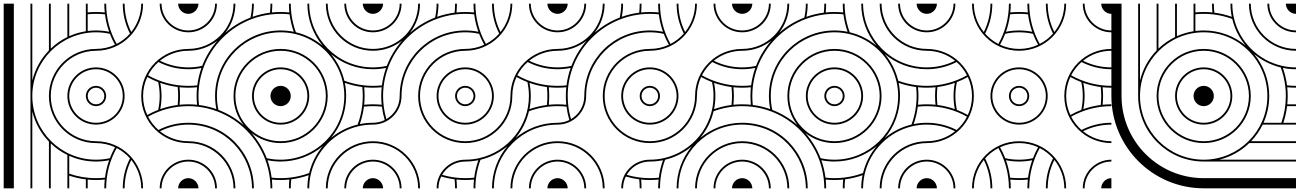

<svg xmlns="http://www.w3.org/2000/svg" viewBox="-20 -1020 7040 1040"><path d="M945 -1000C945 -969.6 969.6 -945 1000 -945V-1000ZM945 0H1000V-55C969.6 -55 945 -30.4 945 0ZM0 0H55V-1000H0ZM445 -500C445 -469.6 469.6 -445 500 -445C531.3 -445 555 -469.8 555 -500C555 -530.4 530.4 -555 500 -555C469.6 -555 445 -530.4 445 -500ZM455 -500C455 -524.8 475.2 -545 500 -545C524.8 -545 545 -524.8 545 -500C545 -475 525.9 -455 500 -455C475.2 -455 455 -475.2 455 -500ZM345 -500C345 -414.4 414.4 -345 500 -345C586.5 -345 655 -414.5 655 -500C655 -585.6 585.6 -655 500 -655C414.4 -655 345 -585.6 345 -500ZM355 -500C355 -580 420 -645 500 -645C580 -645 645 -580 645 -500C645 -419.9 581.1 -355 500 -355C420 -355 355 -420 355 -500ZM155 -500C155 -690.4 309.6 -845 500 -845C525.8 -845 551 -842.2 575.2 -836.8C583.1 -816.3 592.4 -796.6 603 -777.7C571.7 -763.1 536.8 -755 500 -755C359.2 -755 245 -640.8 245 -500C245 -359.2 359.2 -245 500 -245C536.9 -245 571.8 -236.9 603.1 -222.5C592.4 -203.5 583.1 -183.7 575.2 -163.2C551 -157.8 526.8 -155 500 -155C309.6 -155 155 -309.6 155 -500ZM145 0H155V-416C170.1 -353.7 201.8 -297.7 245 -253.1V0H255V-243.2C281.4 -217.9 311.8 -196.7 345 -180.6V0H355V-68.6C383.8 -58.9 413.9 -52 445 -48.3V0H455V-47.2C469.8 -45.7 484.8 -45 500 -45C516.9 -45 532 -45.8 547.4 -47.4C545.8 -31.8 545 -16 545 0H555C555 -79.3 575.7 -153.7 612.1 -218.1C639.5 -204 663.9 -184.9 684.1 -162C659.1 -113.4 645 -58.3 645 0H655C655 -55.2 668 -107.4 691.1 -153.7C724.9 -111.7 745 -58.2 745 0H755C755 -140.7 641.8 -255 500 -255C364.8 -255 255 -364.8 255 -500C255 -635.2 364.8 -745 500 -745C640.8 -745 755 -859.2 755 -1000H745C745 -941.9 724.8 -888.6 691 -846.5C667.9 -892.8 655 -944.9 655 -1000H645C645 -941.8 659.1 -886.8 684 -838.2C663.8 -815.3 639.4 -796.2 612 -782.1C575.7 -846.5 555 -920.8 555 -1000H545C545 -984 545.8 -968.1 547.4 -952.6C531.9 -954.2 516 -955 500 -955C484.8 -955 469.8 -954.3 455 -952.8V-1000H445V-850.8C413.4 -845.8 383.2 -836.8 355 -824.1V-1000H345V-819.4C311.8 -803.3 281.4 -782.1 255 -756.8V-1000H245V-746.9C201.8 -702.3 170.1 -646.3 155 -584V-1000H145V-500ZM455 -852.2V-942.8C469.8 -944.2 484.8 -945 500 -945C516.4 -945 532.7 -944.1 548.6 -942.4C552.8 -909.7 560.4 -878 571.1 -847.9C548.1 -852.5 524.3 -855 500 -855C484.8 -855 469.7 -854 455 -852.2ZM355 -79.2V-175.9C399.3 -156 448.4 -145 500 -145C525.2 -145 548.3 -147.5 571.1 -152.1C560.4 -122 552.8 -90.3 548.6 -57.6C532.8 -55.9 517.4 -55 500 -55C449.2 -55 400.5 -63.5 355 -79.2ZM845 0H855C855 -80 920 -145 1000 -145V-155C914.4 -155 845 -85.6 845 0ZM845 -1000C845 -914.4 914.4 -845 1000 -845V-855C920 -855 855 -920 855 -1000ZM745 -500C745 -359.2 859.2 -245 1000 -245V-255C941.9 -255 888.6 -275.2 846.5 -309C892.8 -332.1 944.9 -345 1000 -345V-355C941.8 -355 886.8 -340.9 838.2 -316C815.3 -336.2 796.2 -360.6 782.1 -388C846.5 -424.3 920.8 -445 1000 -445V-455C984 -455 968.1 -454.2 952.6 -452.6C954.2 -468.1 955 -484 955 -500C955 -516 954.2 -531.9 952.6 -547.4C968.1 -545.8 984 -545 1000 -545V-555C920.8 -555 846.5 -575.7 782.1 -612C796.2 -639.4 815.3 -663.8 838.2 -684C886.8 -659.1 941.8 -645 1000 -645V-655C944.9 -655 892.8 -667.9 846.5 -691C888.6 -724.8 941.9 -745 1000 -745V-755C859.2 -755 745 -640.8 745 -500ZM755 -500C755 -536.8 763.1 -571.7 777.7 -603C796.6 -592.4 816.3 -583.1 836.8 -575.2C842.2 -551 845 -525.8 845 -500C845 -474.2 842.2 -449 836.8 -424.8C816.3 -416.9 796.6 -407.6 777.7 -397C763.1 -428.3 755 -463.2 755 -500ZM847.9 -428.9C852.5 -451.9 855 -475.7 855 -500C855 -524.3 852.5 -548.1 847.9 -571.1C878 -560.4 909.7 -552.8 942.4 -548.6C944.1 -532.7 945 -516.4 945 -500C945 -483.6 944.1 -467.3 942.4 -451.4C909.7 -447.2 878 -439.6 847.9 -428.9Z M1945 -1000C1945 -970 1970 -945 2000 -945V-1000ZM1000 -945C1030 -945 1055 -970 1055 -1000H1000ZM1000 0H1055C1055 -30 1030 -55 1000 -55ZM1945 0H2000V-55C1970 -55 1945 -30 1945 0ZM1000 -445C1018 -445 1035.3 -444 1052.5 -441.9C1088.9 -437.6 1124 -429 1157.2 -416.4C1282.2 -369.2 1373.6 -270.5 1416.4 -157.2C1429 -124 1437.6 -88.9 1441.9 -52.5C1444 -35.3 1445 -18 1445 0H1455C1455 -16 1454.2 -31.9 1452.6 -47.4C1468.1 -45.8 1484 -45 1500 -45C1516 -45 1531.9 -45.8 1547.4 -47.4C1545.8 -31.9 1545 -16 1545 0H1555C1555 -16 1555.9 -32.7 1557.6 -48.6C1590.3 -52.8 1622 -60.4 1652.1 -71.1C1646.6 -44 1645 -22 1645 0H1655C1655 -23 1656.9 -47.4 1663.8 -77.8C1693.7 -205.7 1794.2 -306.7 1922.2 -336.2C1947.2 -342 1973 -345 2000 -345V-355C1976 -355 1951.9 -352.5 1928.9 -347.9C1939.6 -378 1947.2 -409.7 1951.4 -442.4C1967.3 -444.1 1984 -445 2000 -445V-455C1984 -455 1968.1 -454.2 1952.6 -452.6C1954.2 -468.1 1955 -484 1955 -500C1955 -516 1954.2 -531.9 1952.6 -547.4C1968.1 -545.8 1984 -545 2000 -545V-555C1982 -555 1964.7 -556 1947.5 -558.1C1912 -562.3 1877.8 -570.6 1845.3 -582.7C1832.4 -636.7 1807.1 -686 1772.6 -727.3C1833.5 -676.2 1912 -645 2000 -645V-655C1805 -655 1655 -815 1655 -1000H1645C1645 -915 1675.8 -834.5 1727.9 -772.1C1686.5 -806.9 1637 -832.3 1582.7 -845.3C1570.6 -877.8 1562.3 -912 1558.1 -947.5C1556 -964.7 1555 -982 1555 -1000H1545C1545 -984 1545.8 -968.1 1547.4 -952.6C1531.9 -954.2 1516 -955 1500 -955C1484 -955 1468.1 -954.2 1452.6 -952.6C1454.2 -968.1 1455 -984 1455 -1000H1445C1445 -984 1444.1 -967.3 1442.4 -951.4C1409.7 -947.2 1378 -939.6 1347.9 -928.9C1352.5 -951.9 1355 -976 1355 -1000H1345C1345 -974 1342.2 -949 1336.8 -924.8C1286.4 -905.4 1240.3 -877.3 1200.4 -842.4C1234.6 -885.8 1255 -941 1255 -1000H1245C1245 -865 1135 -755 1000 -755V-745C1059 -745 1114.2 -765.4 1157.6 -799.6C1122.7 -759.7 1094.6 -713.6 1075.2 -663.2C1051 -657.8 1026 -655 1000 -655V-645C1024 -645 1048.1 -647.5 1071.1 -652.1C1060.4 -622 1052.8 -590.3 1048.6 -557.6C1032.7 -555.9 1016 -555 1000 -555V-545C1016 -545 1031.9 -545.8 1047.4 -547.4C1045.8 -531.9 1045 -516 1045 -500C1045 -484 1045.8 -468.1 1047.4 -452.6C1031.9 -454.2 1016 -455 1000 -455ZM1845 -1000C1845 -914 1914 -845 2000 -845V-855C1920 -855 1855 -920 1855 -1000ZM1745 -1000C1745 -859 1859 -745 2000 -745V-755C1865 -755 1755 -865 1755 -1000ZM1000 -845C1086 -845 1155 -914 1155 -1000H1145C1145 -920 1080 -855 1000 -855ZM1000 -145C1080 -145 1145 -80 1145 0H1155C1155 -86 1086 -155 1000 -155ZM1000 -245C1135 -245 1245 -135 1245 0H1255C1255 -141 1141 -255 1000 -255ZM1000 -345C1200 -345 1345 -181 1345 0H1355C1355 -187 1206 -355 1000 -355ZM1845 0H1855C1855 -80 1920 -145 2000 -145V-155C1914 -155 1845 -86 1845 0ZM1745 0H1755C1755 -135 1865 -245 2000 -245V-255C1859 -255 1745 -141 1745 0ZM1445 -500C1445 -469.6 1469.6 -445 1500 -445C1530.4 -445 1555 -469.6 1555 -500C1555 -530.4 1530.4 -555 1500 -555C1469.6 -555 1445 -530.4 1445 -500ZM1355 -500C1355 -580 1420 -645 1500 -645C1580 -645 1645 -580 1645 -500C1645 -420 1580 -355 1500 -355C1420 -355 1355 -420 1355 -500ZM1345 -500C1345 -414.4 1414.4 -345 1500 -345C1585.6 -345 1655 -414.4 1655 -500C1655 -585.6 1585.6 -655 1500 -655C1414.4 -655 1345 -585.6 1345 -500ZM1255 -500C1255 -635.2 1364.8 -745 1500 -745C1635.2 -745 1745 -635.2 1745 -500C1745 -364.8 1635.2 -255 1500 -255C1364.8 -255 1255 -364.8 1255 -500ZM1155 -500C1155 -695.4 1314.5 -845 1500 -845C1526.8 -845 1552.8 -842 1577.8 -836.2C1705.8 -806.7 1806.7 -705.8 1836.2 -577.8C1842 -552.8 1845 -526.8 1845 -500C1845 -304.6 1685.5 -155 1500 -155C1474.2 -155 1449 -157.8 1424.8 -163.2C1405.9 -212.4 1377.9 -258.9 1342.2 -299.7C1385.6 -265.5 1440.4 -245 1500 -245C1640.8 -245 1755 -359.2 1755 -500C1755 -640.8 1640.8 -755 1500 -755C1359.2 -755 1245 -640.8 1245 -500C1245 -440.5 1265.4 -385.8 1299.6 -342.4C1260.4 -376.7 1214.6 -405 1163.2 -424.8C1157.8 -449 1155 -474.2 1155 -500ZM1772.4 -272.3C1823.6 -333.2 1855 -412.1 1855 -500C1855 -524.3 1852.5 -548.1 1847.9 -571.1C1878 -560.4 1909.7 -552.8 1942.4 -548.6C1944.1 -532.7 1945 -516.4 1945 -500C1945 -482.2 1944 -464.7 1941.9 -447.5C1937.7 -412 1929.4 -377.8 1917.3 -345.3C1863.1 -332.4 1813.7 -306.9 1772.4 -272.3ZM1428.9 -152.1C1451.9 -147.5 1475.7 -145 1500 -145C1585.7 -145 1666 -176 1728.5 -228.4C1693.5 -186.9 1667.9 -137.2 1654.7 -82.7C1622.2 -70.6 1588 -62.3 1552.5 -58.1C1535.3 -56 1517.8 -55 1500 -55C1483.6 -55 1467.3 -55.9 1451.4 -57.6C1447.2 -90.3 1439.6 -122 1428.9 -152.1ZM1055 -500C1055 -517.8 1056 -535.3 1058.1 -552.5C1062.4 -588.9 1071 -624 1083.6 -657.2C1128.7 -776.4 1223.6 -871.3 1342.8 -916.4C1376 -929 1411.1 -937.6 1447.5 -941.9C1464.7 -944 1482.2 -945 1500 -945C1516.4 -945 1532.7 -944.1 1548.6 -942.4C1552.8 -909.7 1560.4 -878 1571.1 -847.9C1548.1 -852.5 1524.3 -855 1500 -855C1309.1 -855 1145 -701 1145 -500C1145 -475.7 1147.5 -451.9 1152.1 -428.9C1122 -439.6 1090.3 -447.2 1057.6 -451.4C1055.9 -467.3 1055 -483.6 1055 -500Z M2000 -945C2030 -945 2055 -970 2055 -1000H2000ZM2055 0C2055 -30 2030 -55 2000 -55V0ZM3000 0V-55C2970 -55 2945 -30 2945 0ZM3000 -945V-1000H2945C2945 -970 2970 -945 3000 -945ZM2655 0C2655 -190.4 2809.6 -345 3000 -345V-355C2913.4 -355 2834 -323.9 2772.3 -272.3C2807 -313.7 2832.4 -363.1 2845.3 -417.3C2893.5 -435.2 2945.6 -445 3000 -445V-455C2984 -455 2968.2 -454.2 2952.6 -452.6C2954.2 -468.2 2955 -484 2955 -500C2955 -516 2954.2 -531.9 2952.6 -547.4C2968.1 -545.8 2984 -545 3000 -545V-555C2920.8 -555 2846.5 -575.7 2782.1 -612C2796.2 -639.4 2815.3 -663.8 2838.2 -684C2886.8 -659.1 2941.8 -645 3000 -645V-655C2944.9 -655 2892.8 -667.9 2846.5 -691C2888.6 -724.8 2941.9 -745 3000 -745V-755C2859.2 -755 2745 -640.8 2745 -500C2745 -364.8 2635.2 -255 2500 -255C2364.8 -255 2255 -364.8 2255 -500C2255 -635.2 2364.8 -745 2500 -745C2640.8 -745 2755 -859.2 2755 -1000H2745C2745 -941.9 2724.8 -888.6 2691 -846.5C2667.9 -892.8 2655 -944.9 2655 -1000H2645C2645 -941.8 2659.1 -886.8 2684 -838.2C2663.8 -815.3 2639.4 -796.2 2612 -782.1C2575.7 -846.5 2555 -920.8 2555 -1000H2545C2545 -984 2545.8 -968.2 2547.4 -952.6C2531.9 -954.2 2516 -955 2500 -955C2484 -955 2468.1 -954.2 2452.6 -952.6C2454.2 -968.2 2455 -984 2455 -1000H2445C2445 -983.6 2444.1 -967.3 2442.4 -951.4C2409.7 -947.2 2378 -939.6 2347.9 -928.9C2352.5 -951.9 2355 -975.7 2355 -1000H2345C2345 -974.2 2342.2 -949 2336.8 -924.8C2286.4 -905.4 2240.3 -877.3 2200.4 -842.4C2234.6 -885.8 2255 -940.5 2255 -1000H2245C2245 -864.8 2135.2 -755 2000 -755V-745C2059.5 -745 2114.2 -765.4 2157.6 -799.6C2122.7 -759.7 2094.6 -713.6 2075.2 -663.2C2051 -657.8 2025.8 -655 2000 -655V-645C2024.3 -645 2048.1 -647.5 2071.1 -652.1C2060.4 -622 2052.8 -590.3 2048.6 -557.6C2032.7 -555.9 2016.4 -555 2000 -555V-545C2016 -545 2031.8 -545.8 2047.4 -547.4C2045.8 -531.9 2045 -516 2045 -500C2045 -484 2045.8 -468.1 2047.4 -452.6C2031.9 -454.2 2016 -455 2000 -455V-445C2016.4 -445 2032.7 -444.1 2048.6 -442.4C2051.8 -417.5 2056.9 -393.3 2063.9 -369.8C2044.6 -360.3 2022.9 -355 2000 -355V-345C2085.6 -345 2155 -414.4 2155 -500C2155 -690.4 2309.6 -845 2500 -845C2525.8 -845 2551 -842.2 2575.2 -836.8C2583.1 -816.3 2592.4 -796.6 2603 -777.7C2571.7 -763.1 2536.8 -755 2500 -755C2359.2 -755 2245 -640.8 2245 -500C2245 -359.2 2359.2 -245 2500 -245C2640.8 -245 2755 -359.2 2755 -500C2755 -536.8 2763.1 -571.7 2777.7 -603C2796.6 -592.4 2816.3 -583.1 2836.8 -575.2C2842.2 -551 2845 -525.8 2845 -500C2845 -336.2 2730.7 -199 2577.6 -163.8C2552.7 -158 2526.7 -155 2500 -155C2414.4 -155 2345 -85.6 2345 0H2355C2355 -22.9 2360.3 -44.6 2369.8 -63.9C2393.3 -56.9 2417.5 -51.8 2442.4 -48.6C2444.1 -32.7 2445 -16.4 2445 0H2455C2455 -16 2454.2 -31.9 2452.6 -47.4C2468.2 -45.8 2484 -45 2500 -45C2516 -45 2531.9 -45.8 2547.4 -47.4C2545.8 -31.9 2545 -16 2545 0H2555C2555 -54.4 2564.8 -106.5 2582.7 -154.7C2636.9 -167.6 2686.3 -193 2727.7 -227.7C2676.1 -166.1 2645 -86.6 2645 0ZM2155 0C2155 -85.6 2085.6 -155 2000 -155V-145C2080 -145 2145 -80 2145 0ZM2255 0C2255 -140.8 2140.8 -255 2000 -255V-245C2135.2 -245 2245 -135.2 2245 0ZM2000 -845C2085.6 -845 2155 -914.4 2155 -1000H2145C2145 -920 2080 -855 2000 -855ZM3000 -845V-855C2920 -855 2855 -920 2855 -1000H2845C2845 -914.4 2914.4 -845 3000 -845ZM2855 0C2855 -80 2920 -145 3000 -145V-155C2914.4 -155 2845 -85.6 2845 0ZM2755 0C2755 -135.2 2864.8 -245 3000 -245V-255C2859.2 -255 2745 -140.8 2745 0ZM2500 -445C2530.4 -445 2555 -469.6 2555 -500C2555 -530.4 2530.4 -555 2500 -555C2469.6 -555 2445 -530.4 2445 -500C2445 -469.6 2469.6 -445 2500 -445ZM2500 -455C2475.2 -455 2455 -475.2 2455 -500C2455 -524.8 2475.2 -545 2500 -545C2524.8 -545 2545 -524.8 2545 -500C2545 -475.2 2524.8 -455 2500 -455ZM2500 -345C2585.6 -345 2655 -414.4 2655 -500C2655 -585.6 2585.6 -655 2500 -655C2414.4 -655 2345 -585.6 2345 -500C2345 -414.4 2414.4 -345 2500 -345ZM2500 -355C2420 -355 2355 -420 2355 -500C2355 -580 2420 -645 2500 -645C2580 -645 2645 -580 2645 -500C2645 -420 2580 -355 2500 -355ZM2072.9 -374.7C2061.3 -414.4 2055 -456.5 2055 -500C2055 -745.6 2254.4 -945 2500 -945C2516.4 -945 2532.7 -944.1 2548.6 -942.4C2552.8 -909.7 2560.4 -878 2571.1 -847.9C2548.1 -852.5 2524.3 -855 2500 -855C2304 -855 2145 -696 2145 -500C2145 -446.5 2116 -399.8 2072.9 -374.7ZM2847.9 -428.9C2852.5 -451.9 2855 -475.7 2855 -500C2855 -524.3 2852.5 -548.1 2847.9 -571.1C2878 -560.4 2909.7 -552.8 2942.4 -548.6C2944.1 -532.7 2945 -516.4 2945 -500C2945 -483.6 2944.1 -467.3 2942.4 -451.4C2909.7 -447.2 2878 -439.6 2847.9 -428.9ZM2500 -55C2456.5 -55 2414.4 -61.3 2374.7 -72.9C2399.8 -116 2446.5 -145 2500 -145C2524.3 -145 2548.1 -147.5 2571.1 -152.1C2560.4 -122 2552.8 -90.3 2548.6 -57.6C2532.7 -55.9 2516.4 -55 2500 -55Z M3000 -945C3030 -945 3055 -970 3055 -1000H3000ZM3055 0C3055 -30 3030 -55 3000 -55V0ZM4000 0V-55C3970 -55 3945 -30 3945 0ZM4000 -945V-1000H3945C3945 -970 3970 -945 4000 -945ZM3655 0C3655 -190.4 3809.6 -345 4000 -345V-355C3913.4 -355 3834 -323.9 3772.3 -272.3C3807 -313.7 3832.4 -363.1 3845.3 -417.3C3893.5 -435.2 3945.6 -445 4000 -445V-455C3984 -455 3968.2 -454.2 3952.6 -452.6C3954.2 -468.2 3955 -484 3955 -500C3955 -516 3954.2 -531.9 3952.6 -547.4C3968.1 -545.8 3984 -545 4000 -545V-555C3920.8 -555 3846.5 -575.7 3782.1 -612C3796.2 -639.4 3815.3 -663.8 3838.2 -684C3886.8 -659.1 3941.8 -645 4000 -645V-655C3944.9 -655 3892.8 -667.9 3846.5 -691C3888.6 -724.8 3941.9 -745 4000 -745V-755C3859.2 -755 3745 -640.8 3745 -500C3745 -364.8 3635.2 -255 3500 -255C3364.8 -255 3255 -364.8 3255 -500C3255 -635.2 3364.8 -745 3500 -745C3640.8 -745 3755 -859.2 3755 -1000H3745C3745 -941.9 3724.8 -888.6 3691 -846.5C3667.9 -892.8 3655 -944.9 3655 -1000H3645C3645 -941.8 3659.1 -886.8 3684 -838.2C3663.8 -815.3 3639.4 -796.2 3612 -782.1C3575.7 -846.5 3555 -920.8 3555 -1000H3545C3545 -984 3545.8 -968.2 3547.4 -952.6C3531.9 -954.2 3516 -955 3500 -955C3484 -955 3468.1 -954.2 3452.6 -952.6C3454.2 -968.2 3455 -984 3455 -1000H3445C3445 -983.6 3444.1 -967.3 3442.4 -951.4C3409.7 -947.2 3378 -939.6 3347.9 -928.9C3352.5 -951.9 3355 -975.7 3355 -1000H3345C3345 -974.2 3342.2 -949 3336.8 -924.8C3286.4 -905.4 3240.3 -877.3 3200.4 -842.4C3234.6 -885.8 3255 -940.5 3255 -1000H3245C3245 -864.8 3135.2 -755 3000 -755V-745C3059.5 -745 3114.2 -765.4 3157.6 -799.6C3122.7 -759.7 3094.6 -713.6 3075.2 -663.2C3051 -657.8 3025.8 -655 3000 -655V-645C3024.3 -645 3048.1 -647.5 3071.1 -652.1C3060.4 -622 3052.8 -590.3 3048.6 -557.6C3032.7 -555.9 3016.4 -555 3000 -555V-545C3016 -545 3031.8 -545.8 3047.4 -547.4C3045.8 -531.9 3045 -516 3045 -500C3045 -484 3045.8 -468.1 3047.4 -452.6C3031.9 -454.2 3016 -455 3000 -455V-445C3016.4 -445 3032.7 -444.1 3048.6 -442.4C3051.8 -417.5 3056.9 -393.3 3063.9 -369.8C3044.6 -360.3 3022.9 -355 3000 -355V-345C3085.6 -345 3155 -414.4 3155 -500C3155 -690.4 3309.6 -845 3500 -845C3525.8 -845 3551 -842.2 3575.2 -836.8C3583.1 -816.3 3592.4 -796.6 3603 -777.7C3571.7 -763.1 3536.8 -755 3500 -755C3359.2 -755 3245 -640.8 3245 -500C3245 -359.2 3359.2 -245 3500 -245C3640.8 -245 3755 -359.2 3755 -500C3755 -536.8 3763.1 -571.7 3777.7 -603C3796.6 -592.4 3816.3 -583.1 3836.8 -575.2C3842.2 -551 3845 -525.8 3845 -500C3845 -336.2 3730.7 -199 3577.6 -163.8C3552.7 -158 3526.7 -155 3500 -155C3414.4 -155 3345 -85.6 3345 0H3355C3355 -22.9 3360.3 -44.6 3369.8 -63.9C3393.3 -56.9 3417.5 -51.8 3442.4 -48.6C3444.1 -32.7 3445 -16.4 3445 0H3455C3455 -16 3454.2 -31.9 3452.6 -47.4C3468.2 -45.8 3484 -45 3500 -45C3516 -45 3531.9 -45.8 3547.4 -47.4C3545.8 -31.9 3545 -16 3545 0H3555C3555 -54.4 3564.8 -106.5 3582.7 -154.7C3636.9 -167.6 3686.3 -193 3727.7 -227.7C3676.1 -166.1 3645 -86.6 3645 0ZM3155 0C3155 -85.6 3085.6 -155 3000 -155V-145C3080 -145 3145 -80 3145 0ZM3255 0C3255 -140.8 3140.8 -255 3000 -255V-245C3135.2 -245 3245 -135.2 3245 0ZM3000 -845C3085.6 -845 3155 -914.4 3155 -1000H3145C3145 -920 3080 -855 3000 -855ZM4000 -845V-855C3920 -855 3855 -920 3855 -1000H3845C3845 -914.4 3914.4 -845 4000 -845ZM3855 0C3855 -80 3920 -145 4000 -145V-155C3914.4 -155 3845 -85.6 3845 0ZM3755 0C3755 -135.2 3864.8 -245 4000 -245V-255C3859.2 -255 3745 -140.8 3745 0ZM3500 -445C3530.4 -445 3555 -469.6 3555 -500C3555 -530.4 3530.4 -555 3500 -555C3469.6 -555 3445 -530.4 3445 -500C3445 -469.6 3469.6 -445 3500 -445ZM3500 -455C3475.2 -455 3455 -475.2 3455 -500C3455 -524.8 3475.2 -545 3500 -545C3524.8 -545 3545 -524.8 3545 -500C3545 -475.2 3524.8 -455 3500 -455ZM3500 -345C3585.6 -345 3655 -414.4 3655 -500C3655 -585.6 3585.6 -655 3500 -655C3414.4 -655 3345 -585.6 3345 -500C3345 -414.4 3414.4 -345 3500 -345ZM3500 -355C3420 -355 3355 -420 3355 -500C3355 -580 3420 -645 3500 -645C3580 -645 3645 -580 3645 -500C3645 -420 3580 -355 3500 -355ZM3072.9 -374.7C3061.3 -414.4 3055 -456.5 3055 -500C3055 -745.6 3254.4 -945 3500 -945C3516.4 -945 3532.7 -944.1 3548.6 -942.4C3552.8 -909.7 3560.4 -878 3571.1 -847.9C3548.1 -852.5 3524.3 -855 3500 -855C3304 -855 3145 -696 3145 -500C3145 -446.5 3116 -399.8 3072.9 -374.7ZM3847.9 -428.9C3852.5 -451.9 3855 -475.7 3855 -500C3855 -524.3 3852.5 -548.1 3847.9 -571.1C3878 -560.4 3909.7 -552.8 3942.4 -548.6C3944.1 -532.7 3945 -516.4 3945 -500C3945 -483.6 3944.1 -467.3 3942.4 -451.4C3909.7 -447.2 3878 -439.6 3847.9 -428.9ZM3500 -55C3456.5 -55 3414.4 -61.3 3374.7 -72.9C3399.8 -116 3446.5 -145 3500 -145C3524.3 -145 3548.1 -147.5 3571.1 -152.1C3560.4 -122 3552.8 -90.3 3548.6 -57.6C3532.7 -55.9 3516.4 -55 3500 -55Z M4945 -1000C4945 -970 4970 -945 5000 -945V-1000ZM4000 -945C4030 -945 4055 -970 4055 -1000H4000ZM4000 0H4055C4055 -30 4030 -55 4000 -55ZM4945 0H5000V-55C4970 -55 4945 -30 4945 0ZM4000 -445C4018 -445 4035.3 -444 4052.5 -441.9C4088.9 -437.6 4124 -429 4157.2 -416.4C4282.2 -369.2 4373.6 -270.5 4416.4 -157.2C4429 -124 4437.6 -88.9 4441.9 -52.5C4444 -35.3 4445 -18 4445 0H4455C4455 -16 4454.2 -31.9 4452.6 -47.4C4468.1 -45.8 4484 -45 4500 -45C4516 -45 4531.9 -45.8 4547.4 -47.4C4545.8 -31.9 4545 -16 4545 0H4555C4555 -16 4555.9 -32.7 4557.6 -48.6C4590.3 -52.8 4622 -60.4 4652.1 -71.1C4646.6 -44 4645 -22 4645 0H4655C4655 -23 4656.9 -47.4 4663.8 -77.8C4693.7 -205.7 4794.2 -306.7 4922.2 -336.2C4947.2 -342 4973 -345 5000 -345V-355C4976 -355 4951.9 -352.5 4928.9 -347.9C4939.6 -378 4947.2 -409.7 4951.4 -442.4C4967.3 -444.1 4984 -445 5000 -445V-455C4984 -455 4968.1 -454.2 4952.6 -452.6C4954.2 -468.1 4955 -484 4955 -500C4955 -516 4954.2 -531.9 4952.6 -547.4C4968.1 -545.8 4984 -545 5000 -545V-555C4982 -555 4964.7 -556 4947.5 -558.1C4912 -562.3 4877.8 -570.6 4845.3 -582.7C4832.4 -636.7 4807.1 -686 4772.6 -727.3C4833.5 -676.2 4912 -645 5000 -645V-655C4805 -655 4655 -815 4655 -1000H4645C4645 -915 4675.8 -834.5 4727.9 -772.1C4686.5 -806.9 4637 -832.3 4582.7 -845.3C4570.6 -877.8 4562.3 -912 4558.1 -947.5C4556 -964.7 4555 -982 4555 -1000H4545C4545 -984 4545.8 -968.1 4547.4 -952.6C4531.9 -954.2 4516 -955 4500 -955C4484 -955 4468.1 -954.2 4452.6 -952.6C4454.2 -968.1 4455 -984 4455 -1000H4445C4445 -984 4444.1 -967.3 4442.4 -951.4C4409.7 -947.2 4378 -939.6 4347.9 -928.9C4352.5 -951.9 4355 -976 4355 -1000H4345C4345 -974 4342.2 -949 4336.8 -924.8C4286.4 -905.4 4240.3 -877.3 4200.4 -842.4C4234.6 -885.8 4255 -941 4255 -1000H4245C4245 -865 4135 -755 4000 -755V-745C4059 -745 4114.2 -765.4 4157.6 -799.6C4122.7 -759.7 4094.6 -713.6 4075.2 -663.2C4051 -657.8 4026 -655 4000 -655V-645C4024 -645 4048.1 -647.5 4071.1 -652.1C4060.4 -622 4052.8 -590.3 4048.6 -557.6C4032.7 -555.9 4016 -555 4000 -555V-545C4016 -545 4031.9 -545.8 4047.4 -547.4C4045.8 -531.9 4045 -516 4045 -500C4045 -484 4045.8 -468.1 4047.4 -452.6C4031.9 -454.2 4016 -455 4000 -455ZM4845 -1000C4845 -914 4914 -845 5000 -845V-855C4920 -855 4855 -920 4855 -1000ZM4745 -1000C4745 -859 4859 -745 5000 -745V-755C4865 -755 4755 -865 4755 -1000ZM4000 -845C4086 -845 4155 -914 4155 -1000H4145C4145 -920 4080 -855 4000 -855ZM4000 -145C4080 -145 4145 -80 4145 0H4155C4155 -86 4086 -155 4000 -155ZM4000 -245C4135 -245 4245 -135 4245 0H4255C4255 -141 4141 -255 4000 -255ZM4000 -345C4200 -345 4345 -181 4345 0H4355C4355 -187 4206 -355 4000 -355ZM4845 0H4855C4855 -80 4920 -145 5000 -145V-155C4914 -155 4845 -86 4845 0ZM4745 0H4755C4755 -135 4865 -245 5000 -245V-255C4859 -255 4745 -141 4745 0ZM4455 -500C4455 -524.8 4475.2 -545 4500 -545C4524.8 -545 4545 -524.8 4545 -500C4545 -475.2 4524.8 -455 4500 -455C4475.2 -455 4455 -475.2 4455 -500ZM4445 -500C4445 -469.6 4469.6 -445 4500 -445C4530.4 -445 4555 -469.6 4555 -500C4555 -530.4 4530.4 -555 4500 -555C4469.6 -555 4445 -530.4 4445 -500ZM4355 -500C4355 -580 4420 -645 4500 -645C4580 -645 4645 -580 4645 -500C4645 -420 4580 -355 4500 -355C4420 -355 4355 -420 4355 -500ZM4345 -500C4345 -414.4 4414.4 -345 4500 -345C4585.6 -345 4655 -414.4 4655 -500C4655 -585.6 4585.6 -655 4500 -655C4414.4 -655 4345 -585.6 4345 -500ZM4255 -500C4255 -635.2 4364.8 -745 4500 -745C4635.2 -745 4745 -635.2 4745 -500C4745 -364.8 4635.2 -255 4500 -255C4364.8 -255 4255 -364.8 4255 -500ZM4155 -500C4155 -695.4 4314.5 -845 4500 -845C4526.8 -845 4552.8 -842 4577.8 -836.2C4705.8 -806.7 4806.7 -705.8 4836.2 -577.8C4842 -552.8 4845 -526.8 4845 -500C4845 -304.6 4685.5 -155 4500 -155C4474.2 -155 4449 -157.8 4424.8 -163.2C4405.9 -212.4 4377.9 -258.9 4342.2 -299.7C4385.6 -265.5 4440.4 -245 4500 -245C4640.8 -245 4755 -359.2 4755 -500C4755 -640.8 4640.8 -755 4500 -755C4359.2 -755 4245 -640.8 4245 -500C4245 -440.5 4265.4 -385.8 4299.6 -342.4C4260.4 -376.7 4214.6 -405 4163.2 -424.8C4157.8 -449 4155 -474.2 4155 -500ZM4772.4 -272.3C4823.6 -333.2 4855 -412.1 4855 -500C4855 -524.3 4852.5 -548.1 4847.9 -571.1C4878 -560.4 4909.7 -552.8 4942.4 -548.6C4944.1 -532.7 4945 -516.4 4945 -500C4945 -482.2 4944 -464.7 4941.9 -447.5C4937.7 -412 4929.4 -377.8 4917.3 -345.3C4863.1 -332.4 4813.7 -306.9 4772.4 -272.3ZM4428.9 -152.1C4451.9 -147.5 4475.7 -145 4500 -145C4585.7 -145 4666 -176 4728.5 -228.4C4693.5 -186.9 4667.9 -137.2 4654.7 -82.7C4622.2 -70.6 4588 -62.3 4552.5 -58.1C4535.3 -56 4517.8 -55 4500 -55C4483.6 -55 4467.3 -55.9 4451.4 -57.6C4447.2 -90.3 4439.6 -122 4428.9 -152.1ZM4055 -500C4055 -517.8 4056 -535.3 4058.1 -552.5C4062.4 -588.9 4071 -624 4083.6 -657.2C4128.7 -776.4 4223.6 -871.3 4342.8 -916.4C4376 -929 4411.1 -937.6 4447.5 -941.9C4464.7 -944 4482.2 -945 4500 -945C4516.4 -945 4532.7 -944.1 4548.6 -942.4C4552.8 -909.7 4560.4 -878 4571.1 -847.9C4548.1 -852.5 4524.3 -855 4500 -855C4309.1 -855 4145 -701 4145 -500C4145 -475.7 4147.5 -451.9 4152.1 -428.9C4122 -439.6 4090.3 -447.2 4057.6 -451.4C4055.9 -467.3 4055 -483.6 4055 -500Z M5945 -1000C5945 -970 5970 -945 6000 -945V-1000ZM5000 -945C5030 -945 5055 -970 5055 -1000H5000ZM5000 0H5055C5055 -30 5030 -55 5000 -55ZM5945 0H6000V-55C5970 -55 5945 -30 5945 0ZM5245 0H5255C5255 -58.1 5275.2 -111.4 5309 -153.5C5332.1 -107.2 5345 -55.1 5345 0H5355C5355 -58.2 5340.9 -113.2 5316 -161.8C5336.2 -184.7 5360.6 -203.8 5388 -217.9C5424.3 -153.5 5445 -79.2 5445 0H5455C5455 -16 5454.2 -31.9 5452.6 -47.4C5468.1 -45.8 5484 -45 5500 -45C5516.9 -45 5532 -45.8 5547.4 -47.4C5545.8 -31.8 5545 -16 5545 0H5555C5555 -79.3 5575.7 -153.6 5612.1 -218.1C5639.5 -204 5663.9 -184.9 5684.1 -162C5659.1 -113.4 5645 -58.3 5645 0H5655C5655 -55.2 5668 -107.4 5691.1 -153.7C5724.9 -111.7 5745 -58.2 5745 0H5755C5755 -140.7 5641.8 -255 5500 -255C5359.2 -255 5245 -140.8 5245 0ZM5845 0H5855C5855 -80 5920 -145 6000 -145V-155C5914.4 -155 5845 -85.6 5845 0ZM5000 -145C5080 -145 5145 -80 5145 0H5155C5155 -85.6 5085.6 -155 5000 -155ZM5245 -1000C5245 -859.3 5358.2 -745 5500 -745C5640.8 -745 5755 -859.2 5755 -1000H5745C5745 -941.9 5724.8 -888.6 5691 -846.5C5667.9 -892.8 5655 -944.9 5655 -1000H5645C5645 -941.8 5659.1 -886.8 5684 -838.2C5663.8 -815.3 5639.4 -796.2 5612 -782.1C5575.7 -846.5 5555 -920.8 5555 -1000H5545C5545 -984 5545.8 -968.1 5547.4 -952.6C5531.9 -954.2 5516 -955 5500 -955C5483.1 -955 5468 -954.2 5452.6 -952.6C5454.2 -968.2 5455 -984 5455 -1000H5445C5445 -920.7 5424.3 -846.3 5387.9 -781.9C5360.5 -796 5336.1 -815.1 5315.9 -838C5340.9 -886.6 5355 -941.7 5355 -1000H5345C5345 -944.8 5332 -892.6 5308.9 -846.3C5275.1 -888.3 5255 -941.8 5255 -1000ZM5000 -845C5085.6 -845 5155 -914.4 5155 -1000H5145C5145 -920 5080 -855 5000 -855ZM5845 -1000C5845 -914.4 5914.4 -845 6000 -845V-855C5920 -855 5855 -920 5855 -1000ZM5000 -245C5140.8 -245 5255 -359.2 5255 -500C5255 -640.8 5140.8 -755 5000 -755V-745C5058.1 -745 5111.4 -724.8 5153.4 -691C5107.2 -667.9 5055.1 -655 5000 -655V-645C5058.2 -645 5113.2 -659.1 5161.8 -684C5184.7 -663.8 5203.8 -639.4 5217.9 -612C5153.5 -575.7 5079.2 -555 5000 -555V-545C5016 -545 5031.9 -545.8 5047.4 -547.4C5045.8 -531.8 5045 -516 5045 -500C5045 -484 5045.8 -468.1 5047.4 -452.6C5031.9 -454.2 5016 -455 5000 -455V-445C5079.2 -445 5153.5 -424.3 5217.9 -388C5203.8 -360.6 5184.7 -336.2 5161.8 -316C5113.2 -340.9 5058.2 -355 5000 -355V-345C5055.1 -345 5107.2 -332.1 5153.4 -309C5111.4 -275.2 5058.1 -255 5000 -255ZM5745 -500C5745 -359.2 5859.2 -245 6000 -245V-255C5941.9 -255 5888.6 -275.2 5846.5 -309C5892.8 -332.1 5944.9 -345 6000 -345V-355C5941.8 -355 5886.8 -340.9 5838.2 -316C5815.3 -336.2 5796.2 -360.6 5782.1 -388C5846.5 -424.3 5920.8 -445 6000 -445V-455C5984 -455 5968.1 -454.2 5952.6 -452.6C5954.2 -468.1 5955 -484 5955 -500C5955 -516 5954.2 -531.8 5952.6 -547.4C5968.1 -545.8 5984 -545 6000 -545V-555C5920.8 -555 5846.5 -575.7 5782.1 -612C5796.2 -639.4 5815.3 -663.8 5838.2 -684C5886.8 -659.1 5941.8 -645 6000 -645V-655C5944.9 -655 5892.8 -667.9 5846.5 -691C5888.6 -724.8 5941.9 -745 6000 -745V-755C5859.2 -755 5745 -640.8 5745 -500ZM5455 -500C5455 -525 5474.1 -545 5500 -545C5524.8 -545 5545 -524.8 5545 -500C5545 -475 5525.9 -455 5500 -455C5475.2 -455 5455 -475.2 5455 -500ZM5445 -500C5445 -469.6 5469.6 -445 5500 -445C5531.3 -445 5555 -469.8 5555 -500C5555 -530.4 5530.4 -555 5500 -555C5468.7 -555 5445 -530.2 5445 -500ZM5355 -500C5355 -580.1 5418.9 -645 5500 -645C5580 -645 5645 -580 5645 -500C5645 -419.9 5581.1 -355 5500 -355C5420 -355 5355 -420 5355 -500ZM5345 -500C5345 -414.4 5414.4 -345 5500 -345C5586.5 -345 5655 -414.5 5655 -500C5655 -585.6 5585.6 -655 5500 -655C5413.5 -655 5345 -585.5 5345 -500ZM5428.9 -152.1C5451.9 -147.5 5475.7 -145 5500 -145C5525.2 -145 5548.3 -147.5 5571.1 -152.1C5560.4 -122 5552.8 -90.3 5548.6 -57.6C5532.8 -55.9 5517.4 -55 5500 -55C5483.6 -55 5467.3 -55.9 5451.4 -57.6C5447.2 -90.3 5439.6 -122 5428.9 -152.1ZM5397 -222.3C5428.3 -236.9 5463.2 -245 5500 -245C5536.9 -245 5571.8 -236.9 5603.1 -222.5C5592.4 -203.5 5583.1 -183.7 5575.2 -163.2C5551 -157.8 5526.8 -155 5500 -155C5474.2 -155 5449 -157.8 5424.8 -163.2C5416.9 -183.7 5407.6 -203.4 5397 -222.3ZM5055 -500C5055 -516.4 5055.9 -532.7 5057.6 -548.6C5090.3 -552.8 5122 -560.4 5152.1 -571.1C5147.5 -548.1 5145 -524.3 5145 -500C5145 -475.7 5147.5 -451.9 5152.1 -428.9C5122 -439.6 5090.3 -447.2 5057.6 -451.4C5055.9 -467.3 5055 -483.6 5055 -500ZM5155 -500C5155 -525.8 5157.8 -551 5163.2 -575.2C5183.7 -583.1 5203.4 -592.4 5222.3 -603C5236.9 -571.7 5245 -536.8 5245 -500C5245 -463.2 5236.9 -428.3 5222.3 -397C5203.4 -407.6 5183.7 -416.9 5163.2 -424.8C5157.8 -449 5155 -474.2 5155 -500ZM5428.9 -847.9C5439.6 -878 5447.2 -909.7 5451.4 -942.4C5467.2 -944.1 5482.6 -945 5500 -945C5516.4 -945 5532.7 -944.1 5548.6 -942.4C5552.8 -909.7 5560.4 -878 5571.1 -847.9C5548.1 -852.5 5524.3 -855 5500 -855C5474.8 -855 5451.7 -852.5 5428.9 -847.9ZM5396.9 -777.5C5407.6 -796.5 5416.9 -816.3 5424.8 -836.8C5449 -842.2 5473.2 -845 5500 -845C5525.8 -845 5551 -842.2 5575.2 -836.8C5583.1 -816.3 5592.4 -796.6 5603 -777.7C5571.7 -763.1 5536.8 -755 5500 -755C5463.1 -755 5428.2 -763.1 5396.9 -777.5ZM5755 -500C5755 -536.8 5763.1 -571.7 5777.7 -603C5796.6 -592.4 5816.3 -583.1 5836.8 -575.2C5842.2 -551 5845 -525.8 5845 -500C5845 -474.2 5842.2 -449 5836.8 -424.8C5816.3 -416.9 5796.6 -407.6 5777.7 -397C5763.1 -428.3 5755 -463.2 5755 -500ZM5847.9 -428.9C5852.5 -451.9 5855 -475.7 5855 -500C5855 -524.3 5852.5 -548.1 5847.9 -571.1C5878 -560.4 5909.7 -552.8 5942.4 -548.6C5944.1 -532.7 5945 -516.4 5945 -500C5945 -483.6 5944.1 -467.3 5942.4 -451.4C5909.7 -447.2 5878 -439.6 5847.9 -428.9Z M7000 -945V-1000H6945C6945 -970 6970 -945 7000 -945ZM7000 -145V-155H6584C6646.3 -170.1 6702.3 -201.8 6746.9 -245H7000V-255H6756.8C6782.1 -281.4 6803.3 -311.8 6819.4 -345H7000V-355H6931.4C6941.1 -383.8 6948 -413.9 6951.7 -445H7000V-455H6952.8C6954.3 -469.8 6955 -484.8 6955 -500C6955 -516.9 6954.2 -532 6952.6 -547.4C6968.2 -545.8 6984 -545 7000 -545V-555C6983.6 -555 6967.3 -555.9 6951.4 -557.6C6947.2 -590.3 6939.6 -622 6928.9 -652.1C6956 -646.6 6978.3 -645 7000 -645V-655C6976.7 -655 6952.6 -656.9 6922.2 -663.8C6794.3 -693.7 6693.3 -794.2 6663.8 -922.2C6658 -947.2 6655 -973.2 6655 -1000H6645C6645 -975.7 6647.5 -951.9 6652.1 -928.9C6622 -939.6 6590.3 -947.2 6557.6 -951.4C6555.9 -967.3 6555 -983.6 6555 -1000H6545C6545 -984 6545.8 -968.1 6547.4 -952.6C6531.9 -954.2 6516 -955 6500 -955C6484.8 -955 6469.8 -954.3 6455 -952.8V-1000H6445V-850.8C6413.4 -845.8 6383.2 -836.8 6355 -824.1V-1000H6345V-819.4C6311.8 -803.3 6281.4 -782.1 6255 -756.8V-1000H6245V-746.9C6201.8 -702.3 6170.1 -646.3 6155 -584V-1000H6145V-500C6145 -304 6304 -145 6500 -145ZM7000 -845V-855C6920 -855 6855 -920 6855 -1000H6845C6845 -914.4 6914.4 -845 7000 -845ZM7000 -745V-755C6864.8 -755 6755 -864.8 6755 -1000H6745C6745 -859.2 6859.2 -745 7000 -745ZM6500 -445C6530.4 -445 6555 -469.6 6555 -500C6555 -530.4 6530.4 -555 6500 -555C6469.6 -555 6445 -530.4 6445 -500C6445 -469.6 6469.6 -445 6500 -445ZM6500 -345C6585.6 -345 6655 -414.4 6655 -500C6655 -585.6 6585.6 -655 6500 -655C6414.4 -655 6345 -585.6 6345 -500C6345 -414.4 6414.4 -345 6500 -345ZM6500 -355C6420 -355 6355 -420 6355 -500C6355 -580 6420 -645 6500 -645C6580 -645 6645 -580 6645 -500C6645 -420 6580 -355 6500 -355ZM6500 -245C6640.8 -245 6755 -359.2 6755 -500C6755 -640.8 6640.8 -755 6500 -755C6359.2 -755 6245 -640.8 6245 -500C6245 -359.2 6359.2 -245 6500 -245ZM6500 -255C6364.8 -255 6255 -364.8 6255 -500C6255 -635.2 6364.8 -745 6500 -745C6635.2 -745 6745 -635.2 6745 -500C6745 -364.8 6635.2 -255 6500 -255ZM7000 0V-55H6500C6254.4 -55 6055 -254.4 6055 -500V-1000H6000V-500C6000 -224 6224 0 6500 0ZM6726.9 -773.4C6666 -824.1 6587.5 -855 6500 -855C6484.8 -855 6469.7 -854 6455 -852.2V-942.8C6469.8 -944.2 6484.8 -945 6500 -945C6517.8 -945 6535.3 -944 6552.5 -941.9C6588 -937.7 6622.2 -929.4 6654.7 -917.3C6667.5 -863.5 6692.6 -814.6 6726.9 -773.4ZM6920.8 -355H6824.1C6844 -399.3 6855 -448.4 6855 -500C6855 -585.5 6824.4 -665.3 6772.7 -727.6C6814 -693.1 6863.3 -667.8 6917.3 -654.7C6929.4 -622.2 6937.7 -588 6941.9 -552.5C6944 -535.3 6945 -518.8 6945 -500C6945 -449.2 6936.5 -400.5 6920.8 -355ZM6500 -155C6309.6 -155 6155 -309.6 6155 -500C6155 -690.4 6309.6 -845 6500 -845C6695.4 -845 6845 -686.5 6845 -500C6845 -309.6 6690.4 -155 6500 -155Z"/></svg>

Font: GlukFramesM7
Style: Medium
Weight: 500
Monospace: yes
Designer: gluk
Foundry: gluk
Version: Version 1.01